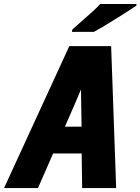

<svg xmlns="http://www.w3.org/2000/svg" viewBox="-144 -950 709 970"><path d="M545.9 -929.7 544.4 -920.9Q507.3 -896 436 -851.6Q364.7 -807.1 330.6 -789.1H219.2L221.7 -801.3Q303.2 -872.6 326.9 -894.5Q350.6 -916.5 362.3 -929.7ZM442.9 0H271L268.6 -174.8H124.5L47.9 0H-123.5L206.1 -716.8H417.5ZM268.1 -310.1 265.1 -498Q243.7 -445.8 184.1 -310.1Z"/></svg>

Font: Open Sans Hebrew Condensed Extra Bold
Style: Italic
Weight: 800
Width: 3
Italic angle: -12°
Foundry: Ascender Corporation, Yanek Iontef
Version: Version 2.001;PS 002.001;hotconv 1.0.70;makeotf.lib2.5.58329